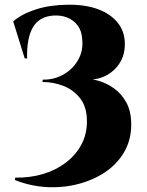

<svg xmlns="http://www.w3.org/2000/svg" viewBox="-20 -732 623 815"><path d="M267 -712Q343 -713 397 -692.5Q451 -672 480.5 -634.5Q510 -597 510 -545Q510 -504 493.5 -473.5Q477 -443 450 -423.5Q423 -404 392 -397.5Q361 -391 333 -399Q363 -399 398 -389Q433 -379 464.5 -356.5Q496 -334 516.5 -296.5Q537 -259 537 -203Q537 -138 507 -86.5Q477 -35 426 -1Q375 33 310.5 49.5Q246 66 177 62Q108 58 43 32L45 22Q107 23 161.5 7Q216 -9 258.5 -41Q301 -73 325 -117.5Q349 -162 349 -217Q349 -277 321 -313.5Q293 -350 250 -367Q207 -384 160 -384L162 -394Q208 -393 248 -415Q288 -437 311 -476.5Q334 -516 329 -565Q327 -601 309.5 -624Q292 -647 265.5 -657.5Q239 -668 207 -666Q147 -662 120 -616.5Q93 -571 95 -484H85L36 -641Q71 -672 130.5 -691.5Q190 -711 267 -712Z"/></svg>

Font: Cinzel ExtraBold
Style: Regular
Weight: 800
Designer: Natanael Gama
Version: Version 2.000